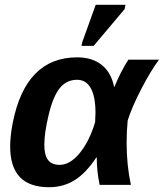

<svg xmlns="http://www.w3.org/2000/svg" viewBox="-20 -780 691 810"><path d="M386.2 -115.7Q342.3 -49.3 294.7 -19.8Q247.1 9.8 186.5 9.8Q22.9 9.8 22.9 -161.6Q22.9 -206.1 33.7 -261.7Q88.4 -538.1 305.7 -538.1Q369.1 -538.1 409.2 -506.1Q449.2 -474.1 461.4 -413.6H462.9Q487.8 -475.6 521.5 -528.3H650.9Q616.2 -481.9 576.4 -405.3Q536.6 -328.6 518.6 -271.5Q514.2 -224.1 514.2 -178.2Q514.2 -83 532.2 0H400.4Q388.2 -55.7 388.2 -115.7ZM167 -169.4Q167 -125 182.9 -104.7Q198.7 -84.5 231.9 -84.5Q274.9 -84.5 315.7 -133.5Q356.4 -182.6 381.3 -264.6L382.8 -304.2Q382.8 -372.6 363 -408Q343.3 -443.4 305.2 -443.4Q261.2 -443.4 232.9 -409.2Q204.6 -375 185.8 -297.6Q167 -220.2 167 -169.4ZM323.7 -586.4 327.1 -602.5 383.8 -759.8H509.3L505.9 -741.7L375 -586.4Z"/></svg>

Font: Cousine
Style: Bold Italic
Weight: 700
Italic angle: -12°
Monospace: yes
Designer: Steve Matteson
Foundry: Ascender Corporation
Version: Version 1.20